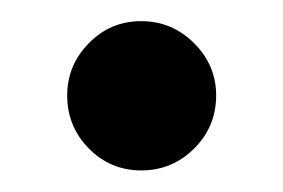

<svg xmlns="http://www.w3.org/2000/svg" viewBox="-20 -363 262 178"><path d="M111 -205Q139.6 -205 160 -225.3Q180.4 -245.6 180.4 -274.5Q180.4 -302.6 159.9 -323Q139.4 -343.4 110.9 -343.4Q82.4 -343.4 62.4 -323Q42.3 -302.6 42.3 -274.5Q42.3 -245.6 62.4 -225.3Q82.4 -205 111 -205Z"/></svg>

Font: Secuela Black
Style: Regular
Weight: 900
Designer: Fernando Haro
Foundry: deFharo
Version: Version 1.704